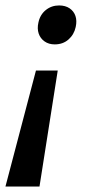

<svg xmlns="http://www.w3.org/2000/svg" viewBox="-36 -490 326 705"><path d="M176 -231 109 195H-16L96 -231ZM181 -470Q204 -470 219.5 -459.5Q235 -449 241 -431.5Q247 -414 242 -391Q236 -363 215.5 -345Q195 -327 165 -327Q143 -327 127.5 -338Q112 -349 106 -367Q100 -385 105 -407Q111 -436 132 -453Q153 -470 181 -470Z"/></svg>

Font: Ysabeau
Style: Bold Italic
Weight: 700
Italic angle: -12°
Designer: Christian Thalmann (Catharsis Fonts)
Version: Version 2.002